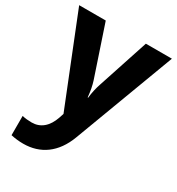

<svg xmlns="http://www.w3.org/2000/svg" viewBox="-186 -663 940 1020"><g transform="rotate(30 284.5 -153.0)"><path d="M216.8 -3.9 208 22.9C186 87.9 145.5 120.1 92.8 120.1C71.8 120.1 52.2 118.2 34.2 113.8V231.9C59.1 237.3 84 240.2 109.9 240.2C214.8 240.2 295.4 183.6 337.9 69.8L568.8 -545.9H409.2L308.1 -238.8C297.9 -209 290.5 -177.7 287.1 -144H284.2C280.8 -180.7 274.9 -211.9 266.1 -238.8L163.1 -545.9H0Z"/></g></svg>

Font: Samim
Style: Bold
Weight: 700
Foundry: DejaVu fonts team - Redesigned by Saber Rastikerdar
Version: Version 4.0.5